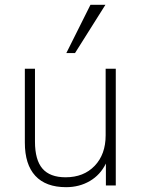

<svg xmlns="http://www.w3.org/2000/svg" viewBox="-20 -769 585 796"><path d="M460 -484V0H419V-91Q396 -44 352.5 -18.5Q309 7 254 7Q170 7 126.5 -40Q83 -87 83 -178V-484H125V-182Q125 -106 156 -70Q187 -34 252 -34Q327 -34 372.5 -81.5Q418 -129 418 -208V-484ZM291 -549H255L355 -749H417Z"/></svg>

Font: wassup Sans
Style: Light
Weight: 200
Version: Version 2.001